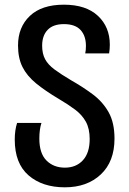

<svg xmlns="http://www.w3.org/2000/svg" viewBox="-20 -790 552 820"><path d="M257 10Q161 10 102 -41Q43 -92 43 -194Q43 -234 53 -265H157Q148 -237 148 -198Q148 -135 178.5 -104.5Q209 -74 257 -74Q305 -74 334 -105.5Q363 -137 363 -196Q363 -241 346.5 -270.5Q330 -300 300.5 -322Q271 -344 232 -367Q173 -402 134 -434Q95 -466 76 -504Q57 -542 57 -596Q57 -674 107.5 -722Q158 -770 253 -770Q347 -770 398 -722.5Q449 -675 449 -599Q449 -580 446 -562H344Q347 -575 347 -594Q347 -637 324 -662Q301 -687 253 -687Q207 -687 183.5 -662.5Q160 -638 160 -595Q160 -561 172.5 -537.5Q185 -514 212.5 -493.5Q240 -473 284 -447Q335 -418 377 -386.5Q419 -355 444 -310.5Q469 -266 469 -198Q469 -100 410.5 -45Q352 10 257 10Z"/></svg>

Font: Noto Sans Georgian SemiCondensed Medium
Style: Regular
Weight: 500
Width: 4
Designer: Monotype Design Team, Akaki Razmadze
Foundry: Google LLC
Version: Version 2.005; ttfautohint (v1.8.4.7-5d5b)